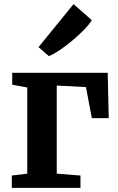

<svg xmlns="http://www.w3.org/2000/svg" viewBox="-20 -907 570 927"><path d="M39 -555.5H500L505 -336.5H423.5L395 -486.5L254 -494V-68.5L368.5 -59.5V0H37V-59.5L111.5 -68.5V-484.5L39 -498ZM217 -636.5H215.5L166 -679.5L335 -887L423 -810Q411 -789 385.5 -763Q360 -737 329 -711Q298 -685 268.2 -665Q238.5 -645 217 -636.5Z"/></svg>

Font: Merriweather
Style: Bold
Weight: 700
Designer: Eben Sorkin
Foundry: Eben Sorkin
Version: Version 2.100; ttfautohint (v1.7.19-72a1) -l 8 -r 50 -G 200 